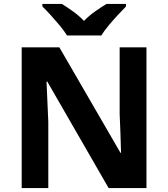

<svg xmlns="http://www.w3.org/2000/svg" viewBox="-20 -954 853 974"><path d="M723 0H531L220 -540H216Q218 -489 220.5 -438Q223 -387 225 -336V0H90V-714H281L591 -179H594Q593 -229 591 -278Q589 -327 587 -376V-714H723ZM320 -774Q306 -797 283.5 -824Q261 -851 237.5 -877Q214 -903 195 -921V-934H294Q320 -918 350 -896.5Q380 -875 406 -848Q432 -875 463 -896.5Q494 -918 520 -934H619V-921Q601 -903 577 -877Q553 -851 530.5 -824Q508 -797 494 -774Z"/></svg>

Font: Noto Sans Hanifi Rohingya
Style: Bold
Weight: 700
Designer: Monotype Design Team and DaltonMaag
Foundry: Google LLC
Version: Version 2.102; ttfautohint (v1.8.4.7-5d5b)